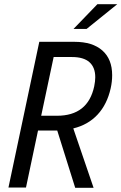

<svg xmlns="http://www.w3.org/2000/svg" viewBox="-20 -888 575 909"><path d="M511 -532Q511 -501 504 -470Q487 -394 442 -345.5Q397 -297 327 -280L423 1H336L251 -270H241H160L103 0H20L166 -690H333Q418 -690 464.5 -649Q511 -608 511 -532ZM431 -522Q431 -569 403.5 -593.5Q376 -618 321 -618H234L175 -340H250Q396 -340 426 -479Q431 -504 431 -522ZM441 -868H535L390 -751H328Z"/></svg>

Font: Decalotype
Style: Italic
Weight: 400
Italic angle: -12°
Designer: Alfredo Marco Pradil
Foundry: Alfredo Marco Pradil
Version: Version 1.0